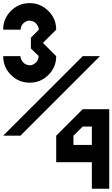

<svg xmlns="http://www.w3.org/2000/svg" viewBox="-20 -853 707 1207"><path d="M108.3 -500Q110 -477.5 126.2 -460.4Q142.5 -443.3 166.7 -443.3V-441.7Q188.3 -443.3 205.4 -459.6Q222.5 -475.8 222.5 -500H224.2L174.2 -548.3V-615.8L224.2 -666.7Q222.5 -688.3 206.7 -705.4Q190.8 -722.5 166.7 -722.5V-724.2Q144.2 -722.5 127.1 -706.7Q110 -690.8 110 -666.7H0Q0 -735.8 48.8 -784.6Q97.5 -833.3 166.7 -833.3Q235 -833.3 284.2 -784.2Q333.3 -735 333.3 -666.7L250 -583.3L333.3 -500Q333.3 -430.8 284.6 -382.1Q235.8 -333.3 166.7 -333.3Q97.5 -333.3 48.8 -382.1Q0 -430.8 0 -500ZM666.7 -166.7V333.3H557.5V166.7H333.3V0L500 -166.7ZM557.5 58.3V-57.5H500L441.7 0V58.3ZM275 -166.7Q142.5 -33.3 108.3 0H0L500 -500H608.3Q475.8 -366.7 441.7 -333.3Q309.2 -200 275 -166.7Z"/></svg>

Font: 0xA000-Mono
Style: Mono-Bold
Weight: 700
Version: Version 0.1